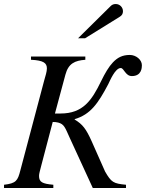

<svg xmlns="http://www.w3.org/2000/svg" viewBox="-48 -934 725 954"><path d="M340 -744H375L546 -850C558 -857 563 -866 563 -878C563 -898 547 -914 527 -914C517 -914 509 -911 502 -904ZM225 -370 277 -563C292 -619 324 -633 376 -637V-653H106V-637C168 -634 185 -621 185 -594C185 -578 178 -557 171 -532L53 -87C40 -36 32 -23 -28 -16V0H217V-16C162 -21 146 -29 146 -60C146 -71 150 -83 157 -111L214 -328C226 -328 232 -327 241 -325C271 -317 275 -301 299 -248L413 0H578V-16C515 -22 505 -28 474 -82L407 -233C380 -293 363 -316 323 -340V-342C401 -365 439 -419 490 -516C498 -532 524 -596 552 -596C568 -596 575 -556 607 -556C656 -556 657 -598 657 -610C657 -637 628 -661 597 -661C560 -661 536 -648 513 -624C493 -603 474 -571 454 -530C408 -435 364 -370 253 -370Z"/></svg>

Font: XITS
Style: Italic
Weight: 400
Italic angle: -16.33°
Designer: MicroPress Inc., with final additions and corrections provided by Coen Hoffman, Elsevier (retired)
Version: Version 1.107